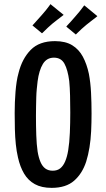

<svg xmlns="http://www.w3.org/2000/svg" viewBox="-20 -904 514 929"><path d="M230 5Q181 5 148.5 -13Q116 -31 96.5 -64Q77 -97 67 -142Q60 -172 56.5 -206Q53 -240 52 -278.5Q51 -317 51 -357Q51 -383 52 -408.5Q53 -434 55 -459Q57 -484 60.5 -507.5Q64 -531 70 -552Q87 -620 128.5 -662.5Q170 -705 246 -705Q297 -705 329.5 -685Q362 -665 381 -629.5Q400 -594 410 -547Q418 -505 420.5 -456Q423 -407 423 -355Q423 -311 421 -269.5Q419 -228 413 -191Q407 -154 397 -122Q378 -64 338.5 -29.5Q299 5 230 5ZM235 -78Q257 -78 271.5 -89.5Q286 -101 295.5 -123.5Q305 -146 310 -177Q316 -214 318 -261.5Q320 -309 320 -360Q320 -402 319 -441.5Q318 -481 315 -512Q308 -566 292 -595.5Q276 -625 241 -625Q206 -625 187.5 -594.5Q169 -564 162 -511Q160 -494 158 -474Q156 -454 155.5 -433Q155 -412 154.5 -390Q154 -368 154 -345Q154 -295 155.5 -250Q157 -205 162 -171Q167 -141 176 -120Q185 -99 199.5 -88.5Q214 -78 235 -78ZM183 -743 137 -781Q137 -781 143.5 -788Q150 -795 160.5 -807Q171 -819 182 -831Q192 -842 202 -854.5Q212 -867 218.5 -876Q225 -885 224 -884L288 -832Q288 -832 279 -825Q270 -818 257.5 -808.5Q245 -799 234 -790Q224 -782 212 -770.5Q200 -759 191.5 -750.5Q183 -742 183 -743ZM347 -737 301 -775Q300 -775 306.5 -782Q313 -789 324 -801Q335 -813 345 -825Q355 -836 365 -848.5Q375 -861 381.5 -870Q388 -879 388 -878L451 -826Q452 -826 443 -819Q434 -812 421.5 -802.5Q409 -793 398 -784Q388 -776 375.5 -764.5Q363 -753 354.5 -744.5Q346 -736 347 -737Z"/></svg>

Font: Truculenta SemiBold
Style: Regular
Weight: 600
Version: Version 1.002